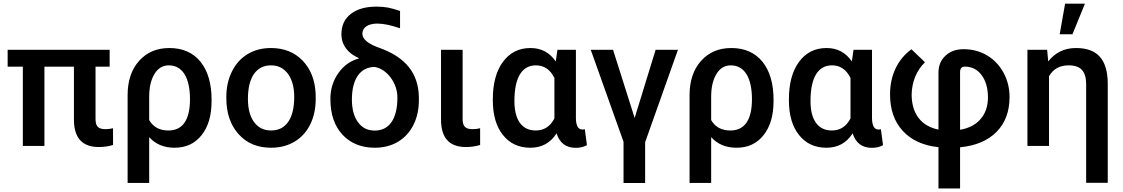

<svg xmlns="http://www.w3.org/2000/svg" viewBox="-20 -802 6170 1055"><path d="M582.5 -528.3H22V-435.5H105.5V0H224.1V-435.5H386.2V-145C386.2 -44.4 431.6 5.9 522.9 5.9C550.8 5.9 577.1 2 601.1 -5.4V-97.2C585.9 -93.8 571.8 -92.3 559.6 -92.3C518.6 -92.3 504.9 -108.9 504.9 -149.4V-435.5H582.5Z M910.6 -538.1C841.8 -538.1 786.6 -514.6 744.6 -467.8C702.1 -420.4 681.2 -357.4 681.2 -278.8V203.1H799.8V-48.3C834.5 -9.8 880.9 9.8 939 9.8C1002 9.8 1051.3 -13.2 1087.9 -59.6C1124.5 -105.5 1142.6 -168 1142.6 -246.6V-253.9C1142.6 -342.8 1122.1 -412.6 1081.5 -462.9C1040.5 -513.2 983.4 -538.1 910.6 -538.1ZM799.8 -270.5C799.8 -322.8 809.6 -364.3 829.1 -396C848.1 -427.2 874.5 -442.9 907.7 -442.9C981.9 -442.9 1023.9 -376.5 1023.9 -256.8C1023.9 -140.1 981.9 -85 905.3 -85C856.9 -85 821.8 -104 799.8 -142.1Z M1223.6 -263.2C1223.6 -180.7 1246.1 -114.3 1291 -64.9C1335.4 -15.1 1395 9.8 1469.7 9.8C1518.6 9.8 1561.5 -1.5 1599.1 -23.9C1636.2 -46.4 1665 -78.1 1685.1 -119.1C1705.1 -160.2 1714.8 -206.5 1714.8 -258.8L1714.4 -286.6C1710.9 -362.3 1687 -423.3 1642.6 -469.2C1598.1 -515.1 1540 -538.1 1468.8 -538.1C1420.4 -538.1 1377.9 -526.9 1340.8 -504.9C1303.7 -482.4 1274.9 -450.7 1254.4 -409.2C1233.9 -367.7 1223.6 -320.8 1223.6 -269ZM1342.3 -258.8C1342.3 -381.3 1391.1 -442.9 1468.8 -442.9C1508.3 -442.9 1539.6 -427.2 1562.5 -396C1585.4 -364.7 1596.7 -322.3 1596.7 -269C1596.7 -148.4 1549.8 -85 1469.7 -85C1429.7 -85 1398.4 -100.6 1376 -131.3C1353.5 -162.1 1342.3 -204.6 1342.3 -258.8Z M1856 -614.3C1856 -554.2 1892.1 -508.8 1951.2 -482.9L1952.1 -480.5C1907.7 -469.2 1870.1 -443.4 1840.3 -401.9C1810.5 -360.4 1795.4 -312.5 1795.4 -258.8C1795.4 -174.3 1817.9 -108.9 1862.3 -61.5C1906.7 -14.2 1965.8 9.8 2039.6 9.8C2087.9 9.8 2130.9 -1.5 2167.5 -23.4C2204.1 -45.4 2231.9 -76.2 2252 -116.2C2272 -156.2 2281.7 -201.7 2281.7 -252V-265.6C2280.3 -398.4 2209 -488.3 2063 -539.6C2002 -561 1971.2 -586.9 1971.2 -617.2C1971.2 -650.9 2002.4 -672.4 2053.2 -672.4C2087.4 -672.4 2128.9 -663.6 2178.2 -646.5V-741.7C2152.3 -750.5 2130.4 -756.8 2112.3 -760.3C2093.8 -763.7 2072.8 -765.6 2048.8 -765.6C1989.3 -765.6 1942.4 -752.4 1907.7 -725.6C1873 -698.7 1856 -661.6 1856 -614.3ZM1913.6 -255.4C1913.6 -370.1 1960.9 -434.1 2039.6 -434.1C2075.2 -426.8 2104.5 -406.2 2128.4 -373.5C2151.9 -340.3 2163.6 -304.2 2163.6 -265.1C2163.6 -146.5 2117.2 -84.5 2039.6 -84.5C2000 -84.5 1969.2 -99.6 1947.3 -130.4C1924.8 -161.1 1913.6 -202.6 1913.6 -255.4Z M2403.3 -528.3V-145C2403.3 -44.4 2448.7 5.9 2540 5.9C2567.9 5.9 2594.2 2 2618.2 -5.4V-97.2C2604 -93.8 2590.3 -92.3 2576.7 -92.3C2536.1 -92.3 2522 -108.9 2522 -148.4V-528.3Z M3043 -528.3 3033.7 -464.4C3000 -513.7 2954.1 -538.1 2895 -538.1C2831.1 -538.1 2780.8 -512.7 2743.7 -462.4C2706.5 -412.1 2688 -343.3 2688 -256.8V-250.5C2688 -169.9 2706.5 -106.4 2743.7 -60.1C2780.3 -13.7 2830.6 9.8 2894 9.8C2957 9.8 3004.9 -16.6 3038.1 -69.3C3055.2 -16.1 3090.3 10.3 3143.1 10.3C3168 10.3 3188.5 5.4 3205.1 -4.4L3193.4 -92.3C3189.9 -90.8 3185.5 -90.3 3180.2 -90.3C3157.2 -90.3 3145.5 -110.4 3144.5 -150.4V-528.3ZM2806.6 -246.6C2806.6 -379.9 2850.1 -442.9 2924.8 -442.9C2969.7 -442.9 3003.4 -419.9 3026.4 -373.5V-151.4C3003.4 -106.9 2969.2 -85 2923.8 -85C2847.2 -85 2806.6 -143.6 2806.6 -246.6Z M3348.6 -528.3H3226.1L3406.2 -22.9V203.6H3524.9V-20.5L3705.1 -528.3H3582.5L3467.3 -153.8Z M3998.5 -538.1C3929.7 -538.1 3874.5 -514.6 3832.5 -467.8C3790 -420.4 3769 -357.4 3769 -278.8V203.1H3887.7V-48.3C3922.4 -9.8 3968.8 9.8 4026.9 9.8C4089.8 9.8 4139.2 -13.2 4175.8 -59.6C4212.4 -105.5 4230.5 -168 4230.5 -246.6V-253.9C4230.5 -342.8 4210 -412.6 4169.4 -462.9C4128.4 -513.2 4071.3 -538.1 3998.5 -538.1ZM3887.7 -270.5C3887.7 -322.8 3897.5 -364.3 3917 -396C3936 -427.2 3962.4 -442.9 3995.6 -442.9C4069.8 -442.9 4111.8 -376.5 4111.8 -256.8C4111.8 -140.1 4069.8 -85 3993.2 -85C3944.8 -85 3909.7 -104 3887.7 -142.1Z M4669.9 -528.3 4660.6 -464.4C4627 -513.7 4581.1 -538.1 4522 -538.1C4458 -538.1 4407.7 -512.7 4370.6 -462.4C4333.5 -412.1 4314.9 -343.3 4314.9 -256.8V-250.5C4314.9 -169.9 4333.5 -106.4 4370.6 -60.1C4407.2 -13.7 4457.5 9.8 4521 9.8C4584 9.8 4631.8 -16.6 4665 -69.3C4682.1 -16.1 4717.3 10.3 4770 10.3C4794.9 10.3 4815.4 5.4 4832 -4.4L4820.3 -92.3C4816.9 -90.8 4812.5 -90.3 4807.1 -90.3C4784.2 -90.3 4772.5 -110.4 4771.5 -150.4V-528.3ZM4433.6 -246.6C4433.6 -379.9 4477.1 -442.9 4551.8 -442.9C4596.7 -442.9 4630.4 -419.9 4653.3 -373.5V-151.4C4630.4 -106.9 4596.2 -85 4550.8 -85C4474.1 -85 4433.6 -143.6 4433.6 -246.6Z M5136.7 233.4H5255.4V7.3C5342.3 -1 5409.2 -29.8 5456.5 -78.1C5503.9 -126.5 5527.3 -189.9 5527.3 -269C5527.3 -316.4 5516.6 -360.8 5494.6 -401.9C5472.7 -442.4 5442.4 -474.6 5403.8 -497.6C5365.2 -520.5 5322.3 -531.7 5274.4 -531.7C5233.9 -531.7 5201.2 -520 5175.3 -496.1C5149.4 -472.2 5136.7 -440.9 5136.7 -402.3V-89.8C5040.5 -109.4 4989.3 -178.2 4989.3 -283.2C4990.7 -351.1 5015.6 -414.6 5062.5 -460L4988.3 -531.2C4913.6 -477.1 4870.6 -390.1 4870.6 -283.2C4870.6 -200.2 4894 -133.3 4940.4 -83C4986.8 -32.2 5052.2 -2.4 5136.7 6.8ZM5255.4 -405.8C5255.4 -425.8 5264.2 -436 5282.2 -436C5319.8 -436 5350.6 -420.4 5373.5 -389.6C5396.5 -358.4 5408.2 -318.4 5408.7 -269C5408.7 -219.7 5395.5 -179.7 5368.7 -148.4C5341.8 -116.7 5303.7 -97.2 5255.4 -88.9Z M5802.7 -613.8H5873L5941.4 -781.7H5832.5ZM5625.5 -528.3V0H5744.1V-383.3C5767.1 -422.9 5802.7 -442.9 5851.6 -442.9C5919.4 -442.9 5948.2 -409.7 5948.2 -337.9V202.6H6066.9V-346.2C6064.9 -474.6 6010.7 -538.1 5892.1 -538.1C5829.1 -538.1 5778.3 -513.7 5739.7 -464.4L5733.9 -528.3Z"/></svg>

Font: Roboto Medium
Style: Regular
Weight: 500
Designer: Google
Version: Version 2.137; 2017